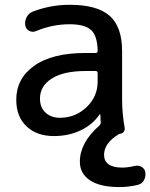

<svg xmlns="http://www.w3.org/2000/svg" viewBox="-20 -550 618 790"><path d="M332 -257.8Q242.2 -257.8 193.4 -227.1Q144.5 -196.3 144.5 -144.5Q144.5 -107.4 167.5 -86.4Q190.4 -65.4 226.6 -65.4Q290 -65.4 335.9 -108.9Q381.8 -152.3 381.8 -214.8V-249Q381.8 -257.8 373 -257.8ZM202.1 9.8Q130.9 9.8 88.9 -30.3Q46.9 -70.3 46.9 -139.6Q46.9 -226.6 120.6 -279.3Q194.3 -332 332 -332H373Q381.8 -332 381.8 -340.8Q380.9 -401.4 355.5 -425.8Q330.1 -450.2 266.6 -450.2Q195.3 -450.2 127.9 -421.9Q114.3 -416 100.6 -422.9Q86.9 -429.7 84 -445.3Q81.1 -462.9 89.4 -479Q97.7 -495.1 114.3 -502Q187.5 -530.3 266.6 -530.3Q379.9 -530.3 431.2 -484.9Q482.4 -439.5 482.4 -339.8V-139.6Q482.4 -83 493.2 -22.5Q494.1 -14.6 488.8 -7.3Q483.4 0 474.6 0Q472.7 0 468.8 2Q408.2 39.1 408.2 86.9Q408.2 139.6 483.4 139.6Q504.9 139.6 534.2 132.8Q548.8 128.9 562.5 136.7Q576.2 144.5 578.1 160.2Q580.1 177.7 571.8 192.4Q563.5 207 545.9 210.9Q509.8 219.7 470.7 219.7Q391.6 219.7 350.1 191.9Q308.6 164.1 308.6 115.2Q308.6 37.1 388.7 -33.2Q395.5 -40 394.5 -46.9Q393.6 -51.8 393.6 -63Q393.6 -74.2 392.6 -79.1Q392.6 -80.1 391.6 -80.1Q389.6 -80.1 389.6 -79.1Q361.3 -37.1 312 -13.7Q262.7 9.8 202.1 9.8Z"/></svg>

Font: Rounded Mgen+ 2p medium
Style: Regular
Weight: 500
Designer: [Source Han Sans]
Ryoko NISHIZUKA  (kana & ideographs); Paul D. Hunt (Latin, Greek & Cyrillic); Wenlong ZHANG  (bopomofo
Version: Version 1.059.20150602